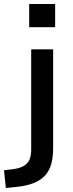

<svg xmlns="http://www.w3.org/2000/svg" viewBox="-71 -741 365 954"><path d="M74 -606V-721H203V-606ZM-42 193 -51 105 -3 99Q39 94 61.5 72.5Q84 51 84 2V-496H193V-3Q193 42 183 76Q173 110 151 133Q129 156 94 169.5Q59 183 9 188Z"/></svg>

Font: Nunito Sans 8pt SemiBold
Style: Regular
Weight: 600
Version: Version 3.101;gftools[0.9.27]